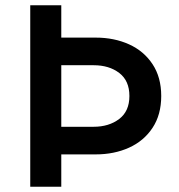

<svg xmlns="http://www.w3.org/2000/svg" viewBox="-20 -710 680 730"><path d="M95 0V-690H213V-567H344Q414 -567 470.5 -541.5Q527 -516 560 -466Q593 -416 593 -345Q593 -274 560 -224Q527 -174 470.5 -148.5Q414 -123 344 -123H213V0ZM213 -228H336Q394 -228 433 -257.5Q472 -287 472 -345Q472 -403 433.5 -432.5Q395 -462 336 -462H213Z"/></svg>

Font: Radio Canada Medium
Style: Regular
Weight: 500
Designer: Charles Daoud, Etienne Aubert Bonn, Alexandre Saumier Demers, Jacques Le Bailly
Foundry: Radio-Canada
Version: Version 2.104; ttfautohint (v1.8.4.7-5d5b);gftools[0.9.28.de